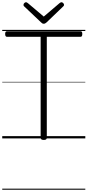

<svg xmlns="http://www.w3.org/2000/svg" viewBox="-20 -1236 782 1715"><path d="M371 14Q343 14 343 -5V-907H43Q35 -907 30.5 -913Q26 -919 26 -933Q26 -946 30.5 -951.5Q35 -957 43 -957H698Q707 -957 711 -952Q715 -947 715 -933Q715 -919 711 -913Q707 -907 698 -907H398V-5Q398 5 391.5 9.5Q385 14 371 14ZM529 -1216Q537 -1216 544.5 -1208.5Q552 -1201 552 -1192Q552 -1190 551 -1187Q550 -1184 546 -1180L396 -1036Q390 -1032 385 -1028Q380 -1024 371 -1024Q362 -1024 356.5 -1028Q351 -1032 346 -1037L195 -1180Q191 -1184 190.5 -1187.5Q190 -1191 190 -1193Q190 -1202 197.5 -1209Q205 -1216 212 -1216Q217 -1216 220.5 -1213.5Q224 -1211 229 -1208L371 -1088L512 -1208Q517 -1211 520.5 -1213.5Q524 -1216 529 -1216ZM0 449H742V459H0ZM0 -20H742V0H0ZM0 -505H742V-500H0ZM0 -969H742V-959H0Z"/></svg>

Font: Playwrite IT Trad Guides
Style: Regular
Weight: 400
Designer: Veronika Burian, José Scaglione
Foundry: TypeTogether
Version: Version 1.003